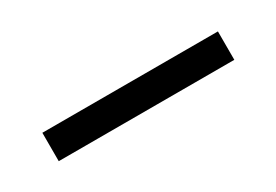

<svg xmlns="http://www.w3.org/2000/svg" viewBox="-12 -800 463 322"><g transform="rotate(-30 220.0 -638.5)"><path d="M50 -611V-666H390V-611Z"/></g></svg>

Font: Fivo Sans Modern
Style: Regular
Weight: 400
Designer: Alexander Slobzheninov
Foundry: Alexander Slobzheninov
Version: 1.0